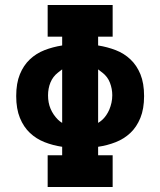

<svg xmlns="http://www.w3.org/2000/svg" viewBox="-20 -749 642 769"><path d="M170.9 -127H229V-161.1Q191.9 -166.5 158.4 -179.7Q125 -192.9 99.9 -216.6Q74.7 -240.2 59.8 -276.6Q44.9 -313 44.9 -364.3Q44.9 -415.5 59.6 -451.4Q74.2 -487.3 99.6 -511.2Q125 -535.2 158.2 -548.1Q191.4 -561 229 -566.9V-602.1H170.9V-729H431.2V-602.1H373V-566.9Q410.2 -561 443.6 -548.1Q477.1 -535.2 502.4 -511.2Q527.8 -487.3 542.5 -451.4Q557.1 -415.5 557.1 -364.3Q557.1 -313 542.2 -276.6Q527.3 -240.2 502.2 -216.6Q477.1 -192.9 443.6 -179.7Q410.2 -166.5 373 -161.1V-127H431.2V0H170.9ZM229 -471.2 211.9 -458Q191.9 -442.4 182.1 -418.7Q172.4 -395 172.4 -366.7Q172.4 -337.4 182.6 -313.2Q192.9 -289.1 211.9 -270Q219.7 -262.2 229 -256.8ZM373 -256.8Q380.9 -261.2 390.6 -270Q398.4 -277.3 405.5 -287.6Q412.6 -297.9 418 -310.5Q423.3 -323.2 426.5 -337.6Q429.7 -352.1 429.7 -367.7Q429.7 -393.1 420.4 -417.5Q411.1 -441.9 390.1 -458Q384.3 -462.4 383.3 -463.1Q382.3 -463.9 382.1 -464.1Q381.8 -464.4 380.6 -465.3Q379.4 -466.3 373 -471.2Z"/></svg>

Font: Hack
Style: Bold
Weight: 700
Monospace: yes
Designer: Christopher Simpkins
Foundry: Christopher Simpkins
Version: Version 2.017